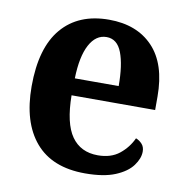

<svg xmlns="http://www.w3.org/2000/svg" viewBox="-68 -614 669 690"><g transform="rotate(10 267.0 -269.5)"><path d="M286 10Q166 10 104.5 -62Q43 -134 43 -265Q43 -406 104 -477.5Q165 -549 276 -549Q378 -549 436.5 -487.5Q495 -426 495 -307V-258H190Q191 -156 224 -109Q257 -62 320 -62Q368 -62 398.5 -86.5Q429 -111 445 -146Q458 -141 467.5 -130.5Q477 -120 477 -103Q477 -78 457.5 -51.5Q438 -25 396 -7.5Q354 10 286 10ZM351 -320Q351 -397 334 -441.5Q317 -486 278 -486Q239 -486 216 -443Q193 -400 191 -320Z"/></g></svg>

Font: Noto Serif Khmer SemiCondensed
Style: Bold
Weight: 700
Width: 4
Designer: Danh Hong and the Monotype Design Team
Foundry: Monotype Imaging Inc.
Version: Version 2.004; ttfautohint (v1.8.4.7-5d5b)